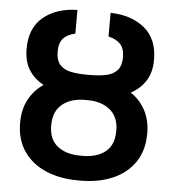

<svg xmlns="http://www.w3.org/2000/svg" viewBox="-53 -786 762 845"><g transform="rotate(5 328.0 -363.5)"><path d="M319.8 -457H335.9Q375.5 -457 406.5 -463.6Q437.5 -470.2 455.1 -489.7Q472.7 -509.3 472.7 -547.9Q472.7 -585 454.8 -604.7Q437 -624.5 401.4 -632.8V-737.3Q493.7 -735.4 551.8 -687.7Q609.9 -640.1 609.9 -547.9Q609.9 -492.7 585.9 -455.1Q562 -417.5 520.5 -395.5Q562 -367.7 585.2 -324Q608.4 -280.3 608.4 -222.2Q608.4 -147 573 -95.2Q537.6 -43.5 475.6 -16.8Q413.6 9.8 334 9.8H322.8Q242.7 9.8 180.4 -16.8Q118.2 -43.5 82.5 -95Q46.9 -146.5 46.9 -221.2Q46.9 -279.8 70.1 -323.5Q93.3 -367.2 135.3 -395.5Q93.8 -417.5 70.3 -454.8Q46.9 -492.2 46.9 -547.9Q46.9 -640.1 104.7 -687.7Q162.6 -735.4 254.9 -737.3V-632.8Q218.3 -624.5 201.2 -604.5Q184.1 -584.5 184.1 -547.9Q184.1 -508.8 201.7 -489.3Q219.2 -469.7 249.8 -463.4Q280.3 -457 319.8 -457ZM334 -345.7H322.8Q259.8 -345.7 221.9 -314.2Q184.1 -282.7 184.1 -221.2Q184.1 -160.2 221.9 -129.9Q259.8 -99.6 322.8 -99.6H334Q396.5 -99.6 434.1 -129.6Q471.7 -159.7 471.7 -222.2Q471.7 -283.2 433.8 -314.5Q396 -345.7 334 -345.7Z"/></g></svg>

Font: Inter-SemiBold
Style: Regular
Weight: 600
Designer: Rasmus Andersson
Foundry: rsms
Version: Version 4.000;git-a52131595